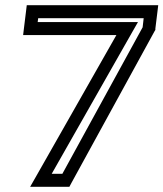

<svg xmlns="http://www.w3.org/2000/svg" viewBox="-20 -694 629 739"><path d="M578 -584 586 -649 589 -674H564H108H83L80 -649L72 -584L69 -559H94H428L116 -10L96 25H134H230H247L255 10L575 -574L578 -579V-584ZM529 -589 220 -25H179L491 -574L511 -609H472H125L127 -624H533L529 -589Z"/></svg>

Font: Gamestation Display Outline
Style: Italic
Weight: 400
Designer: Jonas Hecksher
Foundry: Jonas Hecksher, Playtypeª, e-types AS
Version: Version 1.003